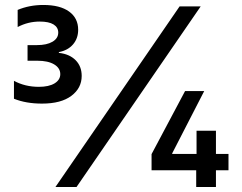

<svg xmlns="http://www.w3.org/2000/svg" viewBox="-20 -753 973 773"><path d="M308.9 -447.4Q308.9 -398.4 267.4 -367.2Q225.9 -335.9 149.1 -335.9Q84.5 -335.9 36.2 -355.5V-427.6Q81 -403.4 136.4 -403.4Q176.8 -403.4 199.8 -417.4Q222.7 -431.5 222.7 -454.5Q222.7 -479 198 -493.8Q173.3 -508.5 130.3 -508.5H90.9V-571.4H128.9Q168.3 -571.4 191.4 -585Q214.5 -598.7 214.5 -621.8Q214.5 -642.8 195.7 -654.5Q176.8 -666.2 139.9 -666.2Q93 -666.2 51.1 -644.2V-713.1Q98.4 -733 154.5 -733Q221.6 -733 258.2 -706.5Q294.7 -680 294.7 -633.2Q294.7 -598.4 274 -574.2Q253.2 -550.1 217 -543.3V-540.1Q259.6 -535.5 284.3 -510.8Q308.9 -486.2 308.9 -447.4ZM703.1 -727.3H788L288 0H203.1ZM899.9 -133.2V-67.5H849.4V0H769.9V-67.5H590.2V-132.5L725.1 -386.4H802.2L673.3 -135.7V-133.2H771.3V-226.6H849.4V-133.2Z"/></svg>

Font: TID UI Medium
Style: Regular
Weight: 500
Designer: The TID Project Authors
Foundry: Bakken & Bæck
Version: Version 1.001;hotconv 1.0.109;makeotfexe 2.5.65596